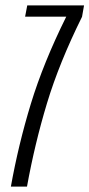

<svg xmlns="http://www.w3.org/2000/svg" viewBox="-20 -695 333 715"><path d="M20.5 0Q48.5 -156.5 95 -308.8Q141.5 -461 226 -631.5L227 -633H73.5L81.5 -675H293L285.5 -632.5Q200.5 -461 155 -310.5Q109.5 -160 80.5 0Z"/></svg>

Font: Anybody Condensed Light
Style: Italic
Weight: 300
Width: 3
Italic angle: -10°
Designer: Tyler Finck
Foundry: Etcetera Type Company
Version: Version 1.010; ttfautohint (v1.8.3) -l 8 -r 50 -G 200 -x 14 